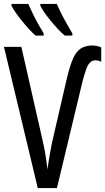

<svg xmlns="http://www.w3.org/2000/svg" viewBox="-20 -951 532 971"><path d="M463 -646Q446 -646 434.5 -634Q423 -622 415 -598.5Q407 -575 398 -542L268 0H171L0 -714H88L192 -256Q198 -231 203.5 -203.5Q209 -176 213 -148Q217 -120 220 -94Q222 -110 225 -129Q228 -148 231.5 -167Q235 -186 238 -203.5Q241 -221 244 -234L319 -558Q334 -620 349.5 -655Q365 -690 387.5 -705Q410 -720 444 -721Q458 -721 470 -718.5Q482 -716 492 -711V-639Q485 -642 477.5 -644Q470 -646 463 -646ZM267 -931Q275 -913 288.5 -885.5Q302 -858 318 -830.5Q334 -803 346 -782V-771H308Q293 -783 274.5 -802.5Q256 -822 238 -844Q220 -866 205.5 -886.5Q191 -907 184 -922V-931ZM123 -931Q135 -904 147.5 -878.5Q160 -853 173.5 -829Q187 -805 201 -782V-771H160Q145 -784 127.5 -803Q110 -822 92.5 -843.5Q75 -865 60.5 -885.5Q46 -906 38 -922V-931Z"/></svg>

Font: Noto Sans ExtraCondensed
Style: Regular
Weight: 400
Width: 2
Designer: Monotype Design Team
Foundry: Monotype Imaging Inc.
Version: Version 2.013